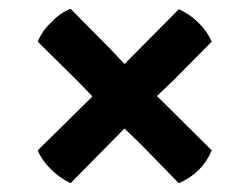

<svg xmlns="http://www.w3.org/2000/svg" viewBox="-20 -515 570 438"><path d="M264 -222 141 -97Q116 -109 95.5 -129.5Q75 -150 66 -172L191 -295L156 -331L66 -420Q77 -446 97 -464Q116 -485 141 -495L230 -405L264 -369Q300 -405 388 -494Q413 -483 433 -463Q453 -443 463 -420L374 -330L338 -296L463 -172Q442 -121 388 -97L300 -187Z"/></svg>

Font: Signika Negative
Style: Semibold
Weight: 600
Designer: Anna Giedrys
Foundry: Anna Giedrys
Version: Version 1.001